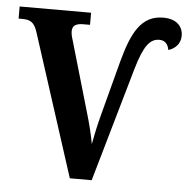

<svg xmlns="http://www.w3.org/2000/svg" viewBox="-52 -771 805 822"><g transform="rotate(5 351.0 -360.0)"><path d="M80 -614 278 0H372L513 -491C543 -594 569 -624 609 -624C634 -624 647 -606 650 -584C675 -591 702 -612 702 -649C702 -689 675 -720 617 -720C523 -720 484 -644 450 -519L389 -288C374 -231 366 -192 359 -154C353 -190 341 -239 326 -289L240 -585C236 -597 231 -614 231 -627C231 -653 247 -662 279 -662H307V-714H0V-662H16C50 -662 67 -652 80 -614Z"/></g></svg>

Font: Noto Serif SemiCondensed
Style: Bold
Weight: 700
Width: 4
Designer: Monotype Design Team
Foundry: Monotype Imaging Inc.
Version: Version 2.015